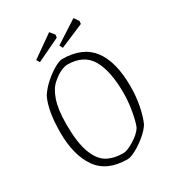

<svg xmlns="http://www.w3.org/2000/svg" viewBox="-183 -867 901 986"><g transform="rotate(-30 267.5 -373.5)"><path d="M52 -281Q52 -409 86 -480Q106 -512 138 -540.5Q170 -569 201 -586.5Q232 -604 247 -604Q369 -604 426 -528.5Q483 -453 483 -308Q483 -249 472.5 -195Q462 -141 445 -103Q430 -78 398.5 -51.5Q367 -25 334.5 -7.5Q302 10 284 10Q162 10 107 -68.5Q52 -147 52 -281ZM403 -106Q414 -129 424.5 -185.5Q435 -242 435 -296Q435 -427 394.5 -496.5Q354 -566 257 -566Q241 -566 217 -555Q193 -544 168 -522Q137 -497 118.5 -443.5Q100 -390 100 -302Q100 -193 123 -132.5Q146 -72 185 -50Q224 -28 280 -28Q303 -28 344 -53Q385 -78 403 -106ZM131 -666 260 -757 282 -730 280 -713 142 -647ZM271 -671 404 -757 424 -729 422 -712 281 -652Z"/></g></svg>

Font: Grenze ExtraLight
Style: Regular
Weight: 275
Designer: Renata Polastri
Foundry: Omnibus-Type
Version: Version 1.002; ttfautohint (v1.8)